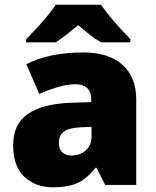

<svg xmlns="http://www.w3.org/2000/svg" viewBox="-20 -786 663 816"><path d="M336 -563Q441 -563 500 -511Q559 -459 559 -363V0H427L390 -73H386Q363 -44 338.5 -25.5Q314 -7 282 1.5Q250 10 204 10Q132 10 84 -34Q36 -78 36 -169Q36 -258 97.5 -301Q159 -344 276 -349L368 -352V-360Q368 -397 350 -412.5Q332 -428 301 -428Q268 -428 228 -416.5Q188 -405 147 -387L92 -513Q140 -538 200.5 -550.5Q261 -563 336 -563ZM325 -245Q273 -243 251.5 -226.5Q230 -210 230 -180Q230 -152 245 -138.5Q260 -125 285 -125Q320 -125 344.5 -147Q369 -169 369 -204V-247ZM409 -766Q425 -743 447.5 -715.5Q470 -688 493.5 -662.5Q517 -637 534 -620V-606H410Q384 -621 361 -639Q338 -657 312 -679Q286 -657 264.5 -640Q243 -623 217 -606H91V-620Q110 -638 133.5 -663.5Q157 -689 179.5 -716Q202 -743 217 -766Z"/></svg>

Font: Noto Sans Gujarati UI Black
Style: Regular
Weight: 900
Designer: Jelle Bosma - Monotype Design Team, Universal Thirst
Foundry: Monotype Imaging Inc.
Version: Version 2.106; ttfautohint (v1.8.4.7-5d5b)